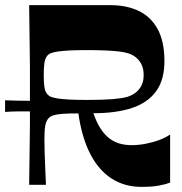

<svg xmlns="http://www.w3.org/2000/svg" viewBox="-43 -720 709 748"><path d="M70.6 0Q71.6 -68.6 72.1 -113.6Q72.6 -158.6 73.1 -188.8Q73.6 -219 73.6 -241.3Q73.6 -263.6 73.6 -285.9Q49.2 -285.9 25.2 -285.9Q1.2 -285.9 -23.2 -283.9V-329.3Q1.2 -328.3 25.5 -327.8Q49.9 -327.3 73.6 -327.3V-350Q73.6 -383 73.6 -406.5Q73.6 -430 73.6 -452.5Q73.6 -475 73.1 -505.5Q72.6 -536 72.1 -582Q71.6 -628 70.6 -700H386.5Q449.9 -700 497.2 -677.5Q544.6 -655 571.1 -606.8Q597.6 -558.6 597.6 -481.6Q597.6 -408.9 565.2 -364.4Q532.8 -319.9 471.3 -299.4Q409.7 -278.9 320.9 -278.9Q333.2 -243.1 348.8 -219.1Q364.4 -195 383.2 -180.8Q402.1 -166.5 423.7 -160.5Q445.4 -154.5 469.4 -154.5Q496.4 -154.5 524.9 -160Q553.3 -165.5 578.4 -174.9Q603.4 -184.3 619.8 -196V-8.7Q604.4 -2.4 577.7 2.8Q551 8 508.2 8Q441.5 8 390.9 -25Q340.3 -58 307.8 -122Q275.3 -186 262.4 -278.2Q224.6 -278.2 201.5 -276.6Q178.4 -274.9 165.6 -270.9Q152.7 -266.9 145.7 -258.9Q136.4 -248.2 133.2 -229.5Q130 -210.8 130 -177.1Q130 -158.8 130.9 -126.8Q131.7 -94.9 133.4 -60.2Q135 -25.6 136 0ZM127.4 -427.7Q127.4 -398.2 130 -381.1Q132.7 -364 139.1 -355.7Q145.4 -347.4 155.4 -342.7Q165.8 -339 182.3 -336.3Q198.9 -333.7 226.4 -332.2Q253.9 -330.7 295.2 -330.7Q359.9 -330.7 396.7 -333.8Q433.6 -337 453.2 -342.7Q470.2 -348 484.5 -358.5Q498.7 -369 507.7 -386.1Q516.7 -403.2 516.7 -427.7Q516.7 -452.3 508 -469.4Q499.4 -486.5 485.5 -497.3Q471.5 -508.1 454.5 -512.8Q441.9 -516.8 422 -519.3Q402.2 -521.8 371.5 -523.3Q340.8 -524.8 295.2 -524.8Q253.9 -524.8 226.4 -523.3Q198.9 -521.8 182.3 -519.3Q165.8 -516.8 155.4 -512.8Q145.4 -509.1 139.1 -500.3Q132.7 -491.4 130 -474.5Q127.4 -457.6 127.4 -427.7Z"/></svg>

Font: Ojuju ExtraLight
Style: Regular
Weight: 200
Designer: Chisaokwu Joboson, Mirko Velimirovic
Foundry: Udi Foundry
Version: Version 1.000